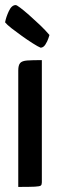

<svg xmlns="http://www.w3.org/2000/svg" viewBox="-30 -737 227 757"><path d="M42 0V-459Q42 -480 49.5 -488.5Q57 -497 77 -498.5Q97 -500 135 -500V-18Q135 -9 131 -5.5Q127 -2 107.5 -1Q88 0 42 0ZM130 -549Q120 -553 99.5 -566Q79 -579 56.5 -595Q34 -611 15.5 -625.5Q-3 -640 -10 -649Q-6 -670 5 -693.5Q16 -717 32 -717Q36 -717 50.5 -706Q65 -695 86 -676.5Q107 -658 128 -638Q149 -618 165 -599Q165 -599 161 -586.5Q157 -574 149 -561.5Q141 -549 130 -549Z"/></svg>

Font: Yanone Kaffeesatz ExtraLight Medium
Style: Regular
Weight: 500
Version: Version 2.003